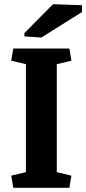

<svg xmlns="http://www.w3.org/2000/svg" viewBox="-20 -891 409 911"><path d="M103 -586.4 33.2 -603 43 -660.6H309.1L318.8 -603L249.5 -586.4V-74.2L318.8 -57.6L309.1 0H43L33.2 -57.6L103 -74.2ZM95.7 -733.9 231.4 -871.1 369.1 -866.2V-834L176.3 -712.9L95.7 -718.3Z"/></svg>

Font: NoticiaText-Bold
Style: Bold
Weight: 700
Designer: JM Sole
Foundry: JM Sole
Version: Version 1.003